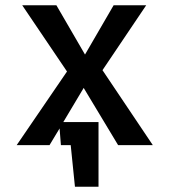

<svg xmlns="http://www.w3.org/2000/svg" viewBox="-20 -548 640 725"><path d="M296 -216 219 -87H352V157H263L247 0H210L205 -63L167 0H43L233 -278L64 -528H193L301 -342L409 -528H532L367 -283L557 0H426Z"/></svg>

Font: Fira Mono Medium
Style: Regular
Weight: 500
Designer: Carrois Corporate & Edenspiekermann AG
Foundry: Carrois Corporate GbR & Edenspiekermann AG
Version: Version 3.206